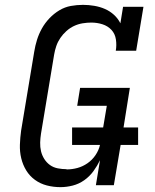

<svg xmlns="http://www.w3.org/2000/svg" viewBox="-20 -763 640 791"><path d="M229 8Q200 8 173 1Q146 -6 124 -22Q102 -38 88 -61Q74 -84 67.5 -111Q61 -138 62 -167Q63 -196 67 -225L121 -550Q125 -575 132.5 -599Q140 -623 152.5 -645.5Q165 -668 183.5 -687.5Q202 -707 224.5 -720.5Q247 -734 272 -738.5Q297 -743 322 -743Q345 -743 368.5 -739Q392 -735 412.5 -726Q433 -717 449.5 -702Q466 -687 476 -667L487 -735H571L541 -554H457Q461 -577 457.5 -600.5Q454 -624 439 -640Q424 -656 402 -663Q380 -670 356 -670Q339 -670 320.5 -667Q302 -664 285 -656Q268 -648 253.5 -635Q239 -622 228.5 -606.5Q218 -591 212 -573.5Q206 -556 203 -538L149 -213Q146 -194 145.5 -175.5Q145 -157 149 -140Q153 -123 162.5 -108Q172 -93 186 -83Q200 -73 218 -69.5Q236 -66 254 -66Q254 -66 254 -65.5Q254 -65 254 -65Q277 -65 299 -71Q321 -77 340.5 -90.5Q360 -104 373.5 -124Q387 -144 392 -166H277V-238H405L420 -327H298L310 -401H515L489 -238H549V-166H477L449 0H375L392 -103Q381 -80 365 -58Q349 -36 327 -20.5Q305 -5 279.5 1.5Q254 8 229 8Z"/></svg>

Font: Iosevka Etoile Oblique
Style: Regular
Weight: 400
Italic angle: -9°
Designer: Belleve Invis
Foundry: Belleve Invis
Version: Version 15.5.2; ttfautohint (v1.8.4)